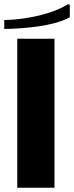

<svg xmlns="http://www.w3.org/2000/svg" viewBox="-40 -882 348 902"><path d="M41 -700H216V0H41ZM279 -862 288 -860V-801Q259 -785 218 -774Q177 -763 132 -757Q87 -751 47 -748.5Q7 -746 -20 -746V-788Q18 -788 72 -795.5Q126 -803 181.5 -819.5Q237 -836 279 -862Z"/></svg>

Font: Phudu Light ExtraBold
Style: Regular
Weight: 800
Version: Version 1.005;gftools[0.9.23]